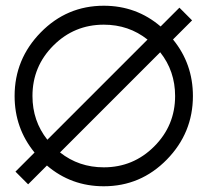

<svg xmlns="http://www.w3.org/2000/svg" viewBox="-20 -649 728 673"><path d="M190.4 -114.7Q256.3 -62.5 343.8 -62.5Q447.3 -62.5 520.5 -135.7Q593.8 -209 593.8 -312.5Q593.8 -399.9 541.5 -465.8ZM146 -159.2 497.1 -510.3Q431.2 -562.5 343.8 -562.5Q240.2 -562.5 167 -489.3Q93.8 -416 93.8 -312.5Q93.8 -225.1 146 -159.2ZM144.5 -68.8 78.6 -2.9 34.2 -47.4 101.1 -114.3Q31.2 -199.7 31.2 -312.5Q31.2 -441.9 122.8 -535.4Q214.4 -628.9 343.8 -628.9Q458 -628.9 543 -556.2L608.9 -622.1L653.3 -577.6L586.4 -510.7Q656.2 -425.3 656.2 -312.5Q656.2 -183.1 564.7 -89.6Q473.1 3.9 343.8 3.9Q229.5 3.9 144.5 -68.8Z"/></svg>

Font: Juliett
Style: Regular
Weight: 400
Designer: GGBotNet
Foundry: GGBotNet
Version: 0.60